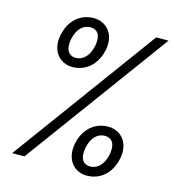

<svg xmlns="http://www.w3.org/2000/svg" viewBox="-111 -835 853 940"><g transform="rotate(15 315.0 -365.0)"><path d="M208.5 -483.5C275 -483.5 330 -528.5 346 -608.5C361.5 -688 315 -742 249 -742C182.5 -742 128 -698 112.5 -618.5C96.5 -538.5 142.5 -483.5 208.5 -483.5ZM33.5 0H95.5L630.5 -730H568ZM167.5 -613.5C178.5 -668.5 210 -694.5 245 -694.5C280 -694.5 301 -668.5 290.5 -613.5C279.5 -558.5 248 -531 213 -531C178 -531 157 -558.5 167.5 -613.5ZM318 -123C302.5 -43 348 12 414.5 12C480.5 12 536 -33 551.5 -113C567 -192.5 521 -247 455 -247C388.5 -247 333.5 -202.5 318 -123ZM373.5 -118C384 -173 415.5 -199.5 450.5 -199.5C486 -199.5 507 -173 496.5 -118C485.5 -62.5 453.5 -35.5 418.5 -35.5C383.5 -35.5 362.5 -62.5 373.5 -118Z"/></g></svg>

Font: Monaspace Krypton Light
Style: Italic
Weight: 300
Italic angle: -11°
Designer: Riley Cran & the Lettermatic Team
Foundry: Lettermatic
Version: Version 1.101 (Monaspace Krypton)